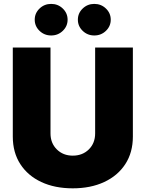

<svg xmlns="http://www.w3.org/2000/svg" viewBox="-20 -976 762 1004"><path d="M360.4 8.8Q266.6 8.8 196 -24.2Q125.5 -57.1 86.2 -117.9Q46.9 -178.7 46.9 -261.7V-727.5H244.1V-278.3Q244.1 -227.5 277.1 -194.8Q310.1 -162.1 360.4 -162.1Q411.6 -162.1 444.6 -194.8Q477.5 -227.5 477.5 -278.3V-727.5H674.8V-261.7Q674.8 -178.7 635.3 -117.9Q595.7 -57.1 524.9 -24.2Q454.1 8.8 360.4 8.8ZM247.6 -790.5Q211.9 -790.5 186.8 -814.7Q161.6 -838.9 161.6 -873Q161.6 -907.2 186.8 -931.4Q211.9 -955.6 247.6 -955.6Q283.2 -955.6 308.3 -931.4Q333.5 -907.2 333.5 -873Q333.5 -838.9 308.3 -814.7Q283.2 -790.5 247.6 -790.5ZM473.1 -790.5Q437.5 -790.5 412.4 -814.7Q387.2 -838.9 387.2 -873Q387.2 -907.2 412.4 -931.4Q437.5 -955.6 473.1 -955.6Q508.8 -955.6 533.9 -931.4Q559.1 -907.2 559.1 -873Q559.1 -838.9 533.9 -814.7Q508.8 -790.5 473.1 -790.5Z"/></svg>

Font: Inter Black
Style: Regular
Weight: 900
Designer: Rasmus Andersson
Foundry: rsms
Version: Version 4.000;git-a52131595